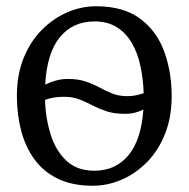

<svg xmlns="http://www.w3.org/2000/svg" viewBox="-20 -583 603 614"><path d="M276.5 11Q210.5 11 164 -12Q117.5 -35 89 -75Q60.5 -115 47.2 -166.8Q34 -218.5 34 -276Q34 -344 55.5 -397.2Q77 -450.5 113.5 -487.2Q150 -524 195 -543.5Q240 -563 287 -563Q375 -563 428.2 -523.2Q481.5 -483.5 505.2 -418Q529 -352.5 529 -276Q529 -208.5 507.8 -155Q486.5 -101.5 450 -64.5Q413.5 -27.5 368.5 -8.2Q323.5 11 276.5 11ZM281.5 -37Q350 -37 391 -86.8Q432 -136.5 438.5 -233Q426.5 -226.5 412.2 -222.8Q398 -219 379.5 -219Q345 -219 320.5 -227.2Q296 -235.5 275.5 -246.2Q255 -257 233.8 -265.2Q212.5 -273.5 184.5 -273.5Q167 -273.5 151.8 -271Q136.5 -268.5 124 -263.5Q126 -202 142.8 -150.5Q159.5 -99 193.5 -68Q227.5 -37 281.5 -37ZM387 -275.5Q402 -275.5 415 -278.2Q428 -281 439.5 -285Q438 -331 429 -372.5Q420 -414 401.2 -446Q382.5 -478 353.2 -496.2Q324 -514.5 282.5 -514.5Q212.5 -514.5 171.2 -463.8Q130 -413 124.5 -312.5Q139.5 -320 158 -325.2Q176.5 -330.5 197 -330.5Q230.5 -330.5 254.5 -322.2Q278.5 -314 298.5 -303Q318.5 -292 339.5 -283.8Q360.5 -275.5 387 -275.5Z"/></svg>

Font: Merriweather 36pt Light
Style: Regular
Weight: 300
Designer: Eben Sorkin
Foundry: Eben Sorkin
Version: Version 2.100